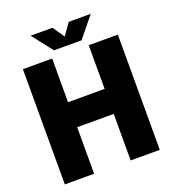

<svg xmlns="http://www.w3.org/2000/svg" viewBox="-158 -1019 1028 1140"><g transform="rotate(-20 356.0 -449.5)"><path d="M55 -728H240V-452H471V-728H655V0H471V-294H240V0H55ZM267 -770 166 -899H304L355 -825L407 -899H546L441 -770Z"/></g></svg>

Font: Murecho ExtraBold
Style: Regular
Weight: 800
Designer: Neil Summerour
Foundry: Positype
Version: Version 1.010; ttfautohint (v1.8.3)